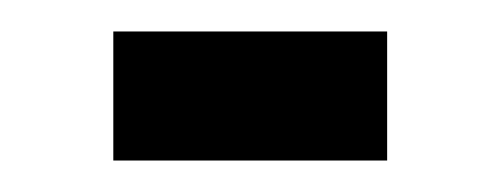

<svg xmlns="http://www.w3.org/2000/svg" viewBox="-20 -346 318 122"><path d="M52 -244V-326H226V-244Z"/></svg>

Font: Saira ExtraCondensed SemiBold
Style: Regular
Weight: 600
Width: 2
Designer: Hector Gatti with collaboration of the Omnibus-Type team
Foundry: Omnibus-Type
Version: Version 1.101